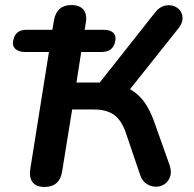

<svg xmlns="http://www.w3.org/2000/svg" viewBox="-20 -733 770 761"><path d="M156 8Q124 8 109.5 -10.5Q95 -29 100 -63L174 -527H79Q54 -527 41 -539Q28 -551 32 -571Q40 -615 84 -615H214L179 -564L194 -653Q205 -713 263 -713Q295 -713 310.5 -695Q326 -677 320 -642L307 -562L293 -615H390Q416 -615 428.5 -603.5Q441 -592 437 -571Q429 -527 384 -527H302L283 -406H385L362 -389L595 -684Q611 -704 629.5 -709.5Q648 -715 665.5 -710Q683 -705 693.5 -691.5Q704 -678 703.5 -659Q703 -640 686 -619L483 -364L428 -401Q470 -395 500.5 -376.5Q531 -358 553 -327Q575 -296 591 -251L652 -79Q661 -53 654.5 -33.5Q648 -14 632.5 -3.5Q617 7 597.5 7Q578 7 560.5 -4.5Q543 -16 535 -41L480 -203Q463 -255 433 -277Q403 -299 353 -299H266L226 -52Q216 8 156 8Z"/></svg>

Font: Nunito Variable Extra Light
Style: Italic
Weight: 200
Italic angle: -9°
Designer: Vernon Adams
Foundry: Vernon Adams
Version: Version 3.602